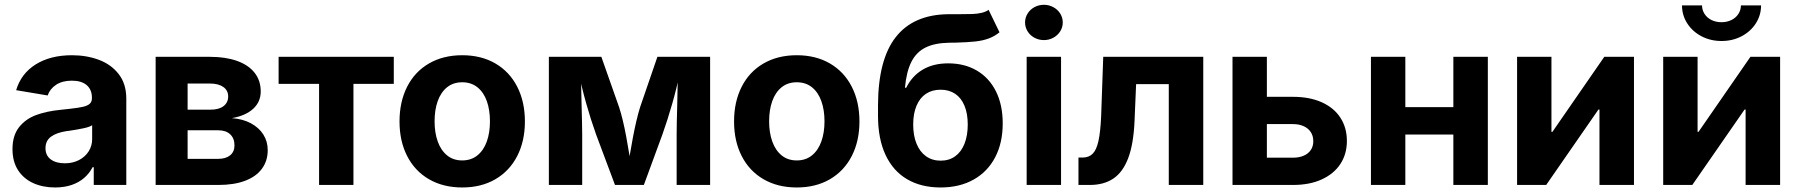

<svg xmlns="http://www.w3.org/2000/svg" viewBox="-20 -788 7666 818"><path d="M33.2 -152.8Q33.2 -210.4 61 -245.8Q88.9 -281.2 134 -297.9Q179.2 -314.5 239.3 -320.3L279.8 -324.7Q314.5 -328.6 333.7 -333Q353 -337.4 362.3 -345.9Q371.6 -354.5 371.6 -369.1V-371.6Q371.6 -406.2 349.4 -425.3Q327.1 -444.3 286.1 -444.3Q245.6 -444.3 219 -426.8Q192.4 -409.2 183.1 -381.3L48.8 -403.8Q69.8 -474.6 132.3 -513.7Q194.8 -552.7 286.6 -552.7Q348.6 -552.7 401.1 -533.2Q453.6 -513.7 485.8 -472.2Q518.1 -430.7 518.1 -367.7V0H379.4V-75.7H374.5Q360.8 -49.3 338.6 -30Q316.4 -10.7 285.2 0Q253.9 10.7 214.8 10.7Q162.1 10.7 121.1 -8.1Q80.1 -26.9 56.6 -63.5Q33.2 -100.1 33.2 -152.8ZM372.6 -195.3V-254.4Q361.8 -247.1 336.7 -241.7Q311.5 -236.3 276.4 -231L264.2 -229.5Q221.2 -223.1 197.5 -205.8Q173.8 -188.5 173.8 -156.7Q173.8 -125.5 196.3 -108.9Q218.8 -92.3 256.3 -92.3Q290 -92.3 316.4 -106Q342.8 -119.6 357.7 -143.1Q372.6 -166.5 372.6 -195.3Z M643.1 -545.9H874.5Q940.9 -545.9 989.7 -528.6Q1038.6 -511.2 1064.7 -478Q1090.8 -444.8 1090.8 -398.4Q1090.8 -354 1058.6 -324.5Q1026.4 -294.9 967.8 -284.7Q1014.6 -281.2 1049.1 -262.7Q1083.5 -244.1 1102.1 -214.6Q1120.6 -185.1 1120.6 -148.4Q1120.6 -102.5 1095.9 -69.1Q1071.3 -35.6 1024.2 -17.8Q977.1 0 910.2 0H643.1ZM979 -168.5Q979 -198.7 960.7 -215.8Q942.4 -232.9 910.2 -232.9H779.3V-111.3H910.2Q942.4 -111.3 960.7 -126.5Q979 -141.6 979 -168.5ZM952.1 -377Q952.1 -402.8 931.4 -417.5Q910.6 -432.1 874.5 -432.1H779.3V-320.8H877.4Q912.6 -320.8 932.4 -335.9Q952.1 -351.1 952.1 -377Z M1339.4 -430.7H1167V-545.9H1657.7V-430.7H1485.8V0H1339.4Z M1682.1 -270.5Q1682.1 -354.5 1714.6 -418.5Q1747.1 -482.4 1807.6 -517.6Q1868.2 -552.7 1949.2 -552.7Q2030.3 -552.7 2090.6 -517.6Q2150.9 -482.4 2183.6 -418.5Q2216.3 -354.5 2216.3 -270.5Q2216.3 -187 2183.6 -123.3Q2150.9 -59.6 2090.6 -24.4Q2030.3 10.7 1949.2 10.7Q1868.2 10.7 1807.6 -24.4Q1747.1 -59.6 1714.6 -123.3Q1682.1 -187 1682.1 -270.5ZM2067.4 -271Q2067.4 -319.8 2054 -357.4Q2040.5 -395 2013.9 -416.3Q1987.3 -437.5 1949.2 -437.5Q1911.1 -437.5 1884.8 -416.3Q1858.4 -395 1845 -357.7Q1831.5 -320.3 1831.5 -271Q1831.5 -222.7 1845 -185.1Q1858.4 -147.5 1884.8 -126Q1911.1 -104.5 1949.2 -104.5Q1987.3 -104.5 2013.9 -126Q2040.5 -147.5 2054 -185.1Q2067.4 -222.7 2067.4 -271Z M2318.4 -545.9H2542L2617.7 -331.1Q2633.8 -282.2 2647.9 -206.1Q2662.1 -129.9 2671.9 -57.1H2652.8Q2661.1 -122.1 2676.3 -201.4Q2691.4 -280.8 2707 -331.1L2780.8 -545.9H3005.4V0H2862.8V-215.3Q2862.8 -258.3 2865.2 -337.4Q2867.2 -409.2 2868.2 -486.8H2877.9Q2864.3 -417 2844 -346.2Q2823.7 -275.4 2802.2 -215.3L2723.1 0H2600.1L2519.5 -215.3Q2497.6 -276.4 2477.5 -347.2Q2457.5 -418 2443.8 -486.8H2454.6L2457.5 -355Q2460.4 -247.6 2460.4 -215.3V0H2318.4Z M3107.4 -270.5Q3107.4 -354.5 3139.9 -418.5Q3172.4 -482.4 3232.9 -517.6Q3293.5 -552.7 3374.5 -552.7Q3455.6 -552.7 3515.9 -517.6Q3576.2 -482.4 3608.9 -418.5Q3641.6 -354.5 3641.6 -270.5Q3641.6 -187 3608.9 -123.3Q3576.2 -59.6 3515.9 -24.4Q3455.6 10.7 3374.5 10.7Q3293.5 10.7 3232.9 -24.4Q3172.4 -59.6 3139.9 -123.3Q3107.4 -187 3107.4 -270.5ZM3492.7 -271Q3492.7 -319.8 3479.2 -357.4Q3465.8 -395 3439.2 -416.3Q3412.6 -437.5 3374.5 -437.5Q3336.4 -437.5 3310.1 -416.3Q3283.7 -395 3270.3 -357.7Q3256.8 -320.3 3256.8 -271Q3256.8 -222.7 3270.3 -185.1Q3283.7 -147.5 3310.1 -126Q3336.4 -104.5 3374.5 -104.5Q3412.6 -104.5 3439.2 -126Q3465.8 -147.5 3479.2 -185.1Q3492.7 -222.7 3492.7 -271Z M4053.7 -606.4 4024.9 -606Q3961.9 -605 3922.9 -585.4Q3883.8 -565.9 3862.8 -524.4Q3841.8 -482.9 3835.4 -414.1H3840.8Q3865.7 -464.4 3910.9 -491.2Q3956.1 -518.1 4020 -518.1Q4089.4 -518.1 4141.8 -487.3Q4194.3 -456.5 4223.1 -398.9Q4252 -341.3 4252 -262.2Q4252 -179.2 4219.7 -117.7Q4187.5 -56.2 4127.7 -22.7Q4067.9 10.7 3987.3 10.7Q3904.8 10.7 3845 -24.2Q3785.2 -59.1 3752.9 -127.7Q3720.7 -196.3 3720.7 -294.4V-339.4Q3721.2 -533.7 3796.1 -629.6Q3871.1 -725.6 4019.5 -727.5Q4041.5 -727.5 4063.5 -727.5Q4102.1 -727.5 4122.6 -728.3Q4143.1 -729 4161.4 -733.2Q4179.7 -737.3 4191.9 -746.1L4238.3 -650.4Q4217.3 -633.3 4192.1 -624Q4167 -614.7 4135.5 -611.3Q4104 -607.9 4053.7 -606.4ZM4103 -257.3Q4103 -304.2 4089.1 -337.6Q4075.2 -371.1 4049.3 -388.4Q4023.4 -405.8 3987.3 -405.8Q3951.2 -405.8 3925 -388.4Q3898.9 -371.1 3884.8 -337.6Q3870.6 -304.2 3870.6 -257.3Q3870.6 -210.4 3884.8 -175.8Q3898.9 -141.1 3925.3 -122.3Q3951.7 -103.5 3987.8 -103.5Q4023.4 -103.5 4049.3 -122.1Q4075.2 -140.6 4089.1 -175.5Q4103 -210.4 4103 -257.3Z M4354 -545.9H4500.5V0H4354ZM4347.2 -692.4Q4347.2 -712.7 4357.9 -730.1Q4368.7 -747.6 4387.2 -757.6Q4405.8 -767.6 4427.4 -767.6Q4449.1 -767.6 4467.6 -757.5Q4486.1 -747.5 4497 -730.2Q4507.8 -712.9 4507.8 -692.4Q4507.8 -671.9 4497 -654.6Q4486.1 -637.3 4467.6 -627.2Q4449.1 -617.2 4427.4 -617.2Q4405.8 -617.2 4387.2 -627.2Q4368.7 -637.2 4357.9 -654.6Q4347.2 -672.1 4347.2 -692.4Z M4574.7 -116.7H4591.8Q4618.7 -116.7 4635 -132.8Q4651.4 -148.9 4659.9 -187.5Q4668.5 -226.1 4671.4 -294.4L4680.2 -545.9H5106.4V0H4959.5V-429.7H4820.3L4813.5 -270Q4809.1 -173.3 4786.4 -113.8Q4763.7 -54.2 4723.1 -27.1Q4682.6 0 4623 0H4574.7Z M5718.3 -187.5Q5718.3 -131.8 5690.7 -89.6Q5663.1 -47.4 5611.3 -23.7Q5559.6 0 5488.8 0H5231V-545.9H5377.4V-116.2H5488.8Q5515.1 -116.2 5534.7 -124.8Q5554.2 -133.3 5564.7 -149.2Q5575.2 -165 5575.2 -186Q5575.2 -208.5 5564.7 -224.9Q5554.2 -241.2 5534.7 -250.2Q5515.1 -259.3 5488.8 -259.3H5326.2V-375.5H5488.8Q5559.6 -375.5 5611.6 -352.1Q5663.6 -328.6 5690.9 -286.1Q5718.3 -243.7 5718.3 -187.5Z M6212.9 -214.8H5926.3V-331.5H6212.9ZM5967.3 0H5820.8V-545.9H5967.3ZM6318.8 0H6171.9V-545.9H6318.8Z M6794.4 0V-321.3H6790L6567.4 0H6443.4V-545.9H6589.8V-226.1H6593.8L6814.9 -545.9H6941.4V0Z M7417 0V-321.3H7412.6L7189.9 0H7065.9V-545.9H7212.4V-226.1H7216.3L7437.5 -545.9H7564V0ZM7146 -765.1H7231.4Q7231.4 -745.1 7242.2 -728.5Q7252.9 -711.9 7271.9 -702.6Q7290.8 -693.4 7314.5 -693.4Q7337.4 -693.4 7356.4 -702.6Q7375.5 -711.9 7386.2 -728.5Q7397 -745.1 7397 -765.1H7482.9Q7482.9 -723.4 7460.7 -688.6Q7438.5 -653.8 7399.9 -633.5Q7361.3 -613.3 7314.5 -613.3Q7267.6 -613.3 7229 -633.5Q7190.4 -653.8 7168.2 -688.6Q7146 -723.4 7146 -765.1Z"/></svg>

Font: Inter RS Variable
Style: Regular
Weight: 400
Designer: Rasmus Andersson (customised by Maria Ramos and Noel Pretorius)
Foundry: rsms
Version: Version 3.001;Glyphs 3.2.3 (3260)